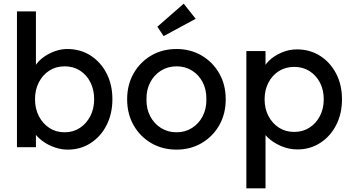

<svg xmlns="http://www.w3.org/2000/svg" viewBox="-20 -802 1916 1042"><path d="M348 10Q314 10 280.5 -1Q247 -12 219.5 -30.5Q192 -49 173.5 -71.5Q155 -94 149 -117L175 -131V-3H72V-740H175V-405L159 -414Q164 -437 181 -458.5Q198 -480 224.5 -497.5Q251 -515 282 -525.5Q313 -536 345 -536Q416 -536 471 -501Q526 -466 558 -404.5Q590 -343 590 -264Q590 -185 558.5 -123Q527 -61 472 -25.5Q417 10 348 10ZM331 -84Q377 -84 413 -107.5Q449 -131 470 -171.5Q491 -212 491 -264Q491 -315 470.5 -355.5Q450 -396 414 -419Q378 -442 331 -442Q284 -442 248 -419Q212 -396 191 -355.5Q170 -315 170 -264Q170 -212 191 -171.5Q212 -131 248 -107.5Q284 -84 331 -84Z M938 10Q861 10 800.5 -25.5Q740 -61 705 -122.5Q670 -184 670 -263Q670 -342 705 -403.5Q740 -465 800.5 -500.5Q861 -536 938 -536Q1014 -536 1074.5 -500.5Q1135 -465 1170 -403.5Q1205 -342 1205 -263Q1205 -184 1170 -122.5Q1135 -61 1074.5 -25.5Q1014 10 938 10ZM938 -84Q985 -84 1022 -107.5Q1059 -131 1080 -171.5Q1101 -212 1100 -263Q1101 -315 1080 -355.5Q1059 -396 1022 -419Q985 -442 938 -442Q891 -442 853.5 -418.5Q816 -395 795 -354.5Q774 -314 775 -263Q774 -212 795 -171.5Q816 -131 853.5 -107.5Q891 -84 938 -84ZM868 -606 834 -657 977 -782 1042 -700Z M1317 220V-525H1421V-405L1405 -414Q1411 -444 1439 -471.5Q1467 -499 1507.5 -516.5Q1548 -534 1591 -534Q1662 -534 1717 -499Q1772 -464 1804 -403Q1836 -342 1836 -263Q1836 -185 1804.5 -123.5Q1773 -62 1718 -26.5Q1663 9 1594 9Q1548 9 1505 -9.5Q1462 -28 1432 -57Q1402 -86 1395 -117L1421 -131V220ZM1577 -86Q1623 -86 1659 -109Q1695 -132 1716 -172Q1737 -212 1737 -263Q1737 -314 1716.5 -353.5Q1696 -393 1660 -416Q1624 -439 1577 -439Q1530 -439 1494 -416.5Q1458 -394 1437 -354Q1416 -314 1416 -263Q1416 -212 1437 -172Q1458 -132 1494 -109Q1530 -86 1577 -86Z"/></svg>

Font: Lexend Medium
Style: Regular
Weight: 500
Designer: Bonnie Shaver-Troup, Thomas Jockin
Foundry: Lexend
Version: Version 1.005